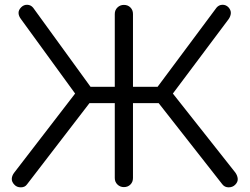

<svg xmlns="http://www.w3.org/2000/svg" viewBox="-20 -802 1070 823"><path d="M42 -10Q30 -22 30.5 -35.5Q31 -49 41 -62L302 -401L70 -720Q60 -733 59.5 -746Q59 -759 71 -771Q82 -782 97 -781.5Q112 -781 122 -769L392 -397L96 -12Q87 1 69.5 1Q52 1 42 -10ZM511 0Q495 0 483.5 -11Q472 -22 472 -39V-360H320V-430H472V-742Q472 -759 483.5 -770Q495 -781 511 -781Q528 -781 539 -770Q550 -759 550 -742V-430H703V-360H550V-39Q550 -22 539 -11Q528 0 511 0ZM988 -10Q977 1 960 1Q943 1 933 -12L631 -397L908 -769Q918 -781 933 -781.5Q948 -782 959 -771Q970 -759 969.5 -746Q969 -733 960 -720L721 -401L989 -62Q998 -49 999 -35.5Q1000 -22 988 -10Z"/></svg>

Font: Comfortaa
Style: Regular
Weight: 400
Designer: Johan Aakerlund
Foundry: Johan Aakerlund
Version: Version 3.104; ttfautohint (v1.8.1.43-b0c9)